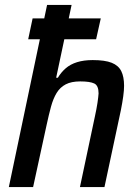

<svg xmlns="http://www.w3.org/2000/svg" viewBox="-20 -763 561 783"><path d="M95 -603 113 -688H391L372 -603ZM16 0 172 -743H272L209 -446H216Q229 -468 248 -484.5Q267 -501 294.5 -509.5Q322 -518 358 -518Q408 -518 435.5 -507Q463 -496 474.5 -473Q486 -450 486 -413Q486 -395 482.5 -369.5Q479 -344 473 -314L406 0H306L367 -288Q374 -320 377.5 -343.5Q381 -367 382 -382Q382 -414 364.5 -422.5Q347 -431 307 -431Q271 -431 248 -419Q225 -407 211 -384Q197 -361 188 -328Q179 -295 170 -253L115 0Z"/></svg>

Font: Saira SemiCondensed Medium
Style: Italic
Weight: 500
Width: 4
Italic angle: -12°
Designer: Hector Gatti with collaboration of the Omnibus-Type team
Foundry: Omnibus-Type
Version: Version 1.101